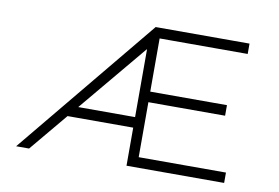

<svg xmlns="http://www.w3.org/2000/svg" viewBox="-75 -825 1378 949"><g transform="rotate(10 614.5 -350.0)"><path d="M57 0 634 -700H1105V-648H663V-381H1048V-328H663V-52H1101V0H611V-191H266L309 -244H611V-628L638 -618L122 0Z"/></g></svg>

Font: Lexend Mega ExtraLight
Style: Regular
Weight: 250
Version: Version 1.007